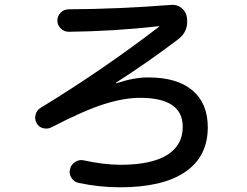

<svg xmlns="http://www.w3.org/2000/svg" viewBox="-20 -754 1040 809"><path d="M197.3 -217.8Q180.7 -209 161.6 -213.9Q142.6 -218.8 133.8 -236.3Q125 -252 129.9 -271Q134.8 -290 151.4 -299.8Q411.1 -458 650.4 -641.6Q651.4 -642.6 651.4 -643.6H649.4Q458 -622.1 269.5 -620.1Q250 -620.1 235.8 -634.3Q221.7 -648.4 221.7 -668Q221.7 -686.5 235.8 -700.7Q250 -714.8 269.5 -714.8Q475.6 -715.8 702.1 -733.4Q726.6 -735.4 745.1 -720.2Q763.7 -705.1 767.6 -680.7V-679.7Q775.4 -623 732.4 -589.8Q612.3 -498 469.7 -406.2Q468.8 -406.2 468.8 -404.3Q468.8 -403.3 470.7 -403.3Q547.9 -428.7 605.5 -427.7Q726.6 -427.7 791 -373Q855.5 -318.4 855.5 -217.8Q855.5 -94.7 760.7 -29.8Q666 35.2 485.4 35.2Q398.4 35.2 311.5 16.6Q292 12.7 280.8 -4.9Q269.5 -22.5 275.4 -42Q279.3 -60.5 296.9 -71.8Q314.5 -83 334 -78.1Q414.1 -60.5 485.4 -59.6Q617.2 -59.6 683.6 -100.6Q750 -141.6 750 -219.7Q750 -341.8 570.3 -341.8Q502 -341.8 417.5 -314.9Q333 -288.1 197.3 -217.8Z"/></svg>

Font: Rounded Mgen+ 2m medium
Style: Regular
Weight: 500
Designer: [Source Han Sans]
Ryoko NISHIZUKA  (kana & ideographs); Paul D. Hunt (Latin, Greek & Cyrillic); Wenlong ZHANG  (bopomofo
Version: Version 1.059.20150602